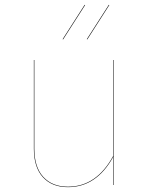

<svg xmlns="http://www.w3.org/2000/svg" viewBox="-20 -765 615 794"><path d="M450 0H448V-116Q379 9 261 9Q195 9 157.5 -32Q120 -73 120 -150V-517H122V-150Q122 -74 159 -33.5Q196 7 261 7Q379 7 448 -120V-517H450ZM332 -744 241 -602 239 -603 330 -745ZM432 -744 341 -602 339 -603 430 -745Z"/></svg>

Font: FiraGO Two
Style: Regular
Weight: 100
Designer: bBox Type
Foundry: bBox Type GmbH
Version: Version 1.001